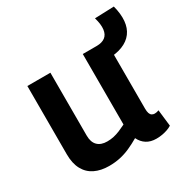

<svg xmlns="http://www.w3.org/2000/svg" viewBox="-155 -810 944 960"><g transform="rotate(-30 317.5 -329.5)"><path d="M207 10Q160 10 125 -7Q90 -24 71 -59Q52 -94 52 -147V-541H185V-178Q185 -140 204.5 -120.5Q224 -101 260 -101Q280 -101 298 -105Q316 -109 334 -116.5Q352 -124 372 -134V-541H505V-149Q505 -132 508.5 -122Q512 -112 519 -107.5Q526 -103 535 -103Q547 -103 559 -108L570 -13Q559 -6 545 -1Q531 4 514.5 7Q498 10 480 10Q447 10 424 -4.5Q401 -19 388 -46Q359 -29 330 -16Q301 -3 271 3.5Q241 10 207 10ZM443 -457V-541H452Q483 -541 501 -554.5Q519 -568 522.5 -596Q526 -624 514 -665L625 -669Q638 -620 634.5 -580.5Q631 -541 610.5 -513.5Q590 -486 553 -471.5Q516 -457 464 -457Z"/></g></svg>

Font: Georama ExtraCondensed Thin SemiBold
Style: Regular
Weight: 600
Version: Version 1.001